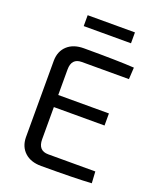

<svg xmlns="http://www.w3.org/2000/svg" viewBox="-158 -965 875 1061"><g transform="rotate(20 280.0 -434.5)"><path d="M449 -806H171V-870H449ZM506 -73 510 -5Q418 1 214 1Q153 1 117.5 -31.5Q82 -64 81 -119V-571Q82 -626 117.5 -658.5Q153 -691 214 -691Q418 -691 510 -685L506 -616H229Q169 -616 169 -550V-400H467V-329H169V-140Q169 -73 229 -73Z"/></g></svg>

Font: Exo 2.0
Style: Regular
Weight: 400
Designer: Natanael Gama
Version: Version 1.001;PS 001.001;hotconv 1.0.70;makeotf.lib2.5.58329